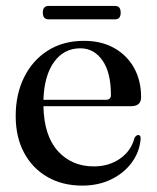

<svg xmlns="http://www.w3.org/2000/svg" viewBox="-20 -598 514 630"><path d="M443 -279Q443 -249.5 409.5 -249.5H122.5Q124.5 -152.5 170 -102.2Q215.5 -52 288 -52Q337.5 -52 374 -77.5Q410.5 -103 421.5 -146Q427.5 -155 433.5 -155Q442 -155 441.5 -142.5Q438 -99.5 412.5 -64.8Q387 -30 345 -9.5Q303 11 250 11Q185 11 135.8 -17.2Q86.5 -45.5 59 -96.8Q31.5 -148 31.5 -217.5Q31.5 -288.5 59 -344.2Q86.5 -400 136.8 -432Q187 -464 255.5 -464Q313 -464 355 -440.2Q397 -416.5 420 -375Q443 -333.5 443 -279ZM243.5 -439.5Q190 -439.5 157.5 -394.8Q125 -350 122.5 -270.5H327Q344 -270.5 344 -286Q344 -360.5 316 -400Q288 -439.5 243.5 -439.5ZM120.5 -556.5Q120.5 -578.5 139.5 -578.5H357.5Q376 -578.5 376 -556.5Q376 -534.5 357.5 -534.5H139.5Q120.5 -534.5 120.5 -556.5Z"/></svg>

Font: Fraunces 72pt
Style: Regular
Weight: 400
Version: Version 1.000;[0bf87f6ff]